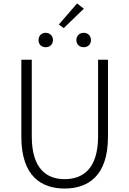

<svg xmlns="http://www.w3.org/2000/svg" viewBox="-20 -1073 745 1106"><path d="M352 13C483 13 602 -55 602 -285V-729H545V-288C545 -98 455 -41 352 -41C251 -41 163 -98 163 -288V-729H103V-285C103 -55 221 13 352 13ZM243 -801C267 -801 285 -817 285 -842C285 -867 267 -884 243 -884C219 -884 202 -867 202 -842C202 -817 219 -801 243 -801ZM319 -932 347 -911 463 -1023 424 -1053ZM462 -801C486 -801 504 -817 504 -842C504 -867 486 -884 462 -884C438 -884 420 -867 420 -842C420 -817 438 -801 462 -801Z"/></svg>

Font: Noto Sans T Chinese Light
Style: Regular
Weight: 300
Designer: Ryoko NISHIZUKA (kana & ideographs); Paul D. Hunt (Latin, Greek & Cyrillic); Wenlong ZHANG (bopomofo); Sandoll Communica
Foundry: Adobe Systems Incorporated
Version: Version 1.000;PS 1;hotconv 1.0.78;makeotf.lib2.5.61930